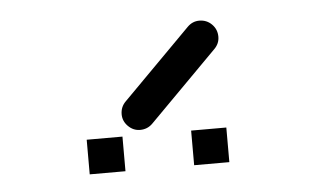

<svg xmlns="http://www.w3.org/2000/svg" viewBox="-32 -835 555 337"><g transform="rotate(-5 246.0 -666.0)"><path d="M114 -601H177V-540H114ZM298 -601H360V-540H298ZM179 -640Q179 -653 188 -662L308 -783Q317 -792 329 -792Q342 -792 351 -783Q360 -774 360 -761Q360 -749 351 -740L231 -619Q222 -610 209 -610Q197 -610 188 -619Q179 -628 179 -640Z"/></g></svg>

Font: IBM 3270 Semi-Condensed
Style: Condensed
Weight: 400
Monospace: yes
Version: Version 2.3.1